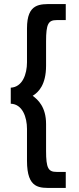

<svg xmlns="http://www.w3.org/2000/svg" viewBox="-20 -775 390 946"><path d="M259 -676H304V-755H241C177 -755 113 -760 113 -635V-468C113 -410 91 -346 33 -343V-264C91 -262 113 -197 113 -140V17C113 158 176 151 241 151H304V72H259C218 72 207 54 207 -32V-164C207 -248 167 -284 141 -303C169 -320 207 -356 207 -452V-571C207 -657 218 -676 259 -676Z"/></svg>

Font: Hejaz
Style: Regular
Weight: 400
Designer: Bandar Raffah (Arabic) and Santiago Orozco (Latin)
Foundry: Caramella and Typemade
Version: Version 1.010;hotconv 1.0.109;makeotfexe 2.5.65596